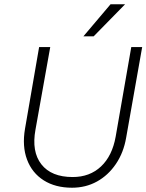

<svg xmlns="http://www.w3.org/2000/svg" viewBox="-20 -870 685 898"><path d="M565 -850 418 -700H370L497 -850ZM163 -650H215L146 -264Q127 -161 173.5 -101.5Q220 -42 320 -42Q400 -42 452.5 -91.5Q505 -141 521 -231L594 -650H645L570 -226Q558 -156 522 -103Q486 -50 433.5 -21Q381 8 317 8Q239 8 184.5 -26.5Q130 -61 106.5 -123.5Q83 -186 97 -268Z"/></svg>

Font: Overused Grotesk Light
Style: Italic
Weight: 300
Italic angle: -10°
Version: Version 0.003